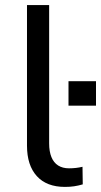

<svg xmlns="http://www.w3.org/2000/svg" viewBox="-20 -725 397 754"><path d="M235 9Q163 9 124.5 -33.5Q86 -76 86 -153V-705H173V-162Q173 -130 182 -108Q191 -86 208.5 -75Q226 -64 251 -64Q265 -64 278 -65.5Q291 -67 304 -70L305 -1Q288 4 271.5 6.5Q255 9 235 9ZM249 -310V-406H357V-310Z"/></svg>

Font: Nunito Sans 9pt
Style: Regular
Weight: 400
Version: Version 3.101;gftools[0.9.27]